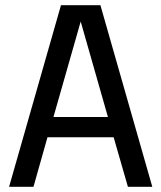

<svg xmlns="http://www.w3.org/2000/svg" viewBox="-20 -720 622 740"><path d="M567 0H473L418 -191H163L109 0H15L215 -700H367ZM186 -269H396L291 -637Z"/></svg>

Font: Orienta
Style: Regular
Weight: 400
Designer: Eduardo Rodriguez Tunni
Foundry: Eduardo Rodriguez Tunni
Version: Version 1.001